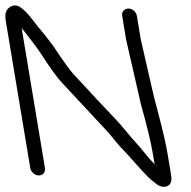

<svg xmlns="http://www.w3.org/2000/svg" viewBox="-73 -687 715 719"><path d="M384.5 -627.5 399.2 -539.1 443.4 -345.8C446.6 -331.1 450.2 -315.2 454.5 -297.3C477.4 -216.2 492.4 -153.6 499.9 -108.5L506 -72C493.8 -84.3 478.9 -101.1 465.4 -118.2L453.8 -132.5L453.6 -132.8C396.3 -195.3 400.1 -199.3 341.3 -260.4C316.5 -286.1 269.7 -336.2 201.2 -410.4C189.3 -423.3 163.8 -458.4 127.1 -513.7L126.9 -514L126.7 -514.3C104.4 -544.4 86.1 -567.6 71.4 -584.3C50.9 -609.2 31.6 -639.8 4 -659.3C-10.3 -669.4 -25.6 -668.8 -38.1 -658.9C-55.2 -647.1 -54.3 -626.3 -51 -606.5L40.4 -57.5C42.9 -42.5 57.5 -30 72.5 -30C87.5 -30 97.9 -42.5 95.4 -57.5L8.1 -582.1C32.4 -552 66.1 -507.4 77.6 -490.1C114.1 -433.7 140.1 -397.4 156.1 -380.4C194.8 -339 250.7 -278.7 290.6 -235.9C307.4 -217.8 335.9 -188.5 348.8 -171.5C366.7 -148 391.1 -122.5 411 -101.5L423.2 -87.5L423.5 -87.2C433.6 -76.6 452.5 -54.2 464.3 -42.1C475.8 -30.3 487.9 -16.5 502.7 -6.2C507.7 -2.7 527 18.5 550.5 11C575.2 3 569.1 -23.6 566.1 -41.5L554.9 -108.5C548.7 -145.6 538.4 -191.4 524 -246.1C509.6 -300.5 500.9 -334.6 498 -348.2L454.3 -538.9L439.5 -627.5C437.1 -642 423.7 -655 407.9 -655C393 -655 381.9 -643.1 384.5 -627.5Z"/></svg>

Font: MewTooHand
Style: BdLta
Weight: 400
Designer: Mew Too, Robert Jablonski
Version: Version 0.77